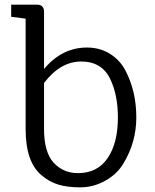

<svg xmlns="http://www.w3.org/2000/svg" viewBox="-20 -790 666 824"><path d="M169 -739V-494Q246 -586 353 -586Q409 -586 452 -559Q495 -532 518 -488Q565 -399 565 -286Q565 -180 510 -89Q483 -43 432 -14.5Q381 14 324.5 14Q268 14 229.5 2Q191 -10 158 -38Q90 -95 90 -235V-710L28 -718V-770H139Q169 -770 169 -739ZM169 -237Q169 -137 210 -92Q251 -47 315 -47Q398 -47 442 -111.5Q486 -176 486 -286Q486 -381 454 -449Q418 -526 328.5 -526Q239 -526 169 -434Z"/></svg>

Font: Fauna One
Style: Regular
Weight: 400
Version: Version 1.001